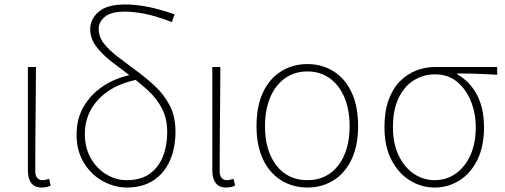

<svg xmlns="http://www.w3.org/2000/svg" viewBox="-20 -827 2260 860"><path d="M166 13Q147 13 133.5 5Q120 -3 112.5 -20.5Q105 -38 105 -66V-527H141Q141 -448 140 -370.5Q139 -293 138.5 -215.5Q138 -138 138 -59Q138 -40 147 -30Q156 -20 169 -20Q177 -20 183.5 -21.5Q190 -23 200 -26L207 4Q200 8 190 10.5Q180 13 166 13Z M548 13Q494 13 442 -15Q390 -43 356.5 -96.5Q323 -150 323 -224Q323 -296 355.5 -351Q388 -406 444 -442.5Q500 -479 571 -493L592 -470Q482 -447 421 -382Q360 -317 360 -227Q360 -165 387 -118Q414 -71 457 -45.5Q500 -20 548 -20Q611 -20 651 -49Q691 -78 710 -126.5Q729 -175 729 -235Q729 -295 706.5 -339Q684 -383 647.5 -417.5Q611 -452 569 -483Q522 -518 479.5 -551Q437 -584 410.5 -619.5Q384 -655 384 -697Q384 -741 421.5 -774Q459 -807 541 -807Q585 -807 636.5 -797.5Q688 -788 762 -763L750 -728Q674 -757 625 -766Q576 -775 539 -775Q477 -775 449.5 -751.5Q422 -728 422 -699Q422 -663 444.5 -633.5Q467 -604 504.5 -575Q542 -546 587 -513Q631 -481 672 -443.5Q713 -406 739.5 -356Q766 -306 766 -238Q766 -163 740.5 -106.5Q715 -50 666.5 -18.5Q618 13 548 13Z M992 13Q973 13 959.5 5Q946 -3 938.5 -20.5Q931 -38 931 -66V-527H967Q967 -448 966 -370.5Q965 -293 964.5 -215.5Q964 -138 964 -59Q964 -40 973 -30Q982 -20 995 -20Q1003 -20 1009.5 -21.5Q1016 -23 1026 -26L1033 4Q1026 8 1016 10.5Q1006 13 992 13Z M1357 13Q1292 13 1240 -19Q1188 -51 1158.5 -112.5Q1129 -174 1129 -262Q1129 -352 1158.5 -414Q1188 -476 1240 -508Q1292 -540 1357 -540Q1422 -540 1473.5 -508Q1525 -476 1554.5 -414Q1584 -352 1584 -262Q1584 -174 1554.5 -112.5Q1525 -51 1473.5 -19Q1422 13 1357 13ZM1357 -20Q1444 -20 1495 -86Q1546 -152 1546 -262Q1546 -335 1523 -390Q1500 -445 1457.5 -476Q1415 -507 1357 -507Q1299 -507 1256 -476Q1213 -445 1190 -390Q1167 -335 1167 -262Q1167 -152 1218 -86Q1269 -20 1357 -20Z M1927 13Q1868 13 1816.5 -18.5Q1765 -50 1733.5 -110.5Q1702 -171 1702 -257Q1702 -328 1720.5 -379Q1739 -430 1771 -462.5Q1803 -495 1844 -511Q1885 -527 1930 -527H2207V-492Q2161 -495 2117.5 -496.5Q2074 -498 2028 -498V-494Q2084 -463 2116 -403Q2148 -343 2148 -257Q2148 -171 2118 -110.5Q2088 -50 2037.5 -18.5Q1987 13 1927 13ZM1927 -20Q1980 -20 2021.5 -49.5Q2063 -79 2087 -132Q2111 -185 2111 -257Q2111 -319 2089.5 -373Q2068 -427 2027.5 -460.5Q1987 -494 1929 -494Q1877 -494 1834 -467.5Q1791 -441 1765.5 -388Q1740 -335 1740 -257Q1740 -185 1765 -132Q1790 -79 1832.5 -49.5Q1875 -20 1927 -20Z"/></svg>

Font: Noto Sans SC Thin
Style: Regular
Weight: 100
Designer: Ryoko NISHIZUKA 西塚涼子 (kana, bopomofo & ideographs); Paul D. Hunt (Latin, Greek & Cyrillic); Sandoll Communications 산돌커뮤니
Foundry: Adobe
Version: Version 2.004-H2;hotconv 1.0.118;makeotfexe 2.5.65603